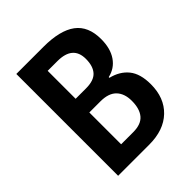

<svg xmlns="http://www.w3.org/2000/svg" viewBox="-200 -833 952 952"><g transform="rotate(-45 276.5 -357.0)"><path d="M264 -714Q380 -714 437 -671.5Q494 -629 494 -539Q494 -473 465.5 -431.5Q437 -390 387 -379V-374Q445 -360 477.5 -320Q510 -280 510 -206Q510 -111 452 -55.5Q394 0 292 0H74V-714ZM268 -419Q323 -419 347 -445.5Q371 -472 371 -523Q371 -615 263 -615H195V-419ZM195 -323V-100H280Q335 -100 360 -129.5Q385 -159 385 -215Q385 -266 357.5 -294.5Q330 -323 273 -323Z"/></g></svg>

Font: Noto Sans Myanmar UI Condensed SemiBold
Style: Regular
Weight: 600
Width: 3
Designer: Monotype Design Team
Foundry: Monotype Imaging Inc.
Version: Version 2.103; ttfautohint (v1.8.4.7-5d5b)